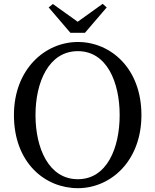

<svg xmlns="http://www.w3.org/2000/svg" viewBox="-20 -970 813 1006"><path d="M425 -798 539 -931 518 -950 387 -856 257 -949 235 -931 349 -798ZM388 -31C235 -31 166 -194 166 -367C166 -539 235 -702 388 -702C540 -702 607 -539 607 -367C607 -194 540 -31 388 -31ZM388 -750C216 -750 53 -607 53 -367C53 -118 215 16 388 16C560 16 721 -126 721 -367C721 -614 558 -750 388 -750Z"/></svg>

Font: Noto Serif SC Medium
Style: Regular
Weight: 500
Designer: Ryoko NISHIZUKA 西塚涼子 (kana & ideographs); Frank Grießhammer (Latin, Greek & Cyrillic); Wenlong ZHANG 张文龙 (bopomofo); San
Foundry: Adobe Systems Incorporated
Version: Version 1.001;PS 1.001;hotconv 16.6.54;makeotf.lib2.5.65590